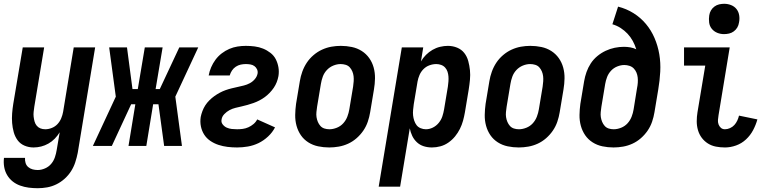

<svg xmlns="http://www.w3.org/2000/svg" viewBox="-31 -770 4051 1013"><path d="M168 223Q144 223 120.5 220Q97 217 75 209Q53 201 35.5 187Q18 173 6.5 153.5Q-5 134 -9 110.5Q-13 87 -10 63H101Q100 77 104 90Q108 103 118 111.5Q128 120 141 123.5Q154 127 168 127Q187 127 206.5 118.5Q226 110 239 94.5Q252 79 258.5 60Q265 41 268 22L284 -72Q273 -54 258 -38.5Q243 -23 224.5 -12.5Q206 -2 186 3Q166 8 146 8Q121 8 98.5 -1.5Q76 -11 62 -30Q48 -49 41.5 -72.5Q35 -96 33 -121Q31 -146 33 -171.5Q35 -197 39 -222L89 -520H202L150 -207Q148 -193 146.5 -180Q145 -167 146.5 -154Q148 -141 151.5 -128.5Q155 -116 163 -106.5Q171 -97 182.5 -92.5Q194 -88 208 -88Q225 -88 242.5 -95Q260 -102 272.5 -115.5Q285 -129 292 -146Q299 -163 302 -180L358 -520H471L379 37Q374 62 366 86.5Q358 111 344 133Q330 155 310 173Q290 191 266.5 202.5Q243 214 218 218.5Q193 223 168 223Z M929 0H835L805 -220H777L741 0H647L683 -220H661L559 0H459L580 -260L545 -520H639L668 -300H696L733 -520H827L790 -300H812L915 -520H1015L894 -260Z M1220 8Q1194 8 1169.5 5Q1145 2 1122 -5.5Q1099 -13 1079 -26.5Q1059 -40 1046.5 -59.5Q1034 -79 1029 -103Q1024 -127 1028 -153Q1031 -168 1037 -184Q1043 -200 1052 -214Q1061 -228 1073.5 -240.5Q1086 -253 1100 -263Q1114 -273 1129 -281Q1144 -289 1159.5 -294.5Q1175 -300 1191.5 -304Q1208 -308 1224 -311.5Q1240 -315 1256 -319Q1272 -323 1287 -331Q1302 -339 1313.5 -352.5Q1325 -366 1328 -382Q1330 -394 1325 -404.5Q1320 -415 1311 -421.5Q1302 -428 1290 -430Q1278 -432 1266 -432Q1252 -432 1238.5 -429Q1225 -426 1213 -418Q1201 -410 1193 -398Q1185 -386 1181 -372H1070Q1074 -394 1083 -415Q1092 -436 1106 -455Q1120 -474 1139 -488.5Q1158 -503 1179 -512Q1200 -521 1222 -524.5Q1244 -528 1266 -528Q1290 -528 1313 -525Q1336 -522 1357 -513.5Q1378 -505 1396 -491Q1414 -477 1424 -457.5Q1434 -438 1438 -415Q1442 -392 1438 -368Q1435 -352 1429 -336.5Q1423 -321 1413.5 -307Q1404 -293 1392 -280.5Q1380 -268 1366.5 -258Q1353 -248 1337.5 -240Q1322 -232 1306.5 -226.5Q1291 -221 1275 -216.5Q1259 -212 1243.5 -208.5Q1228 -205 1211.5 -201Q1195 -197 1180 -189Q1165 -181 1152.5 -168Q1140 -155 1138 -139Q1135 -125 1144 -113.5Q1153 -102 1165.5 -96.5Q1178 -91 1192 -89.5Q1206 -88 1220 -88Q1235 -88 1250 -90Q1265 -92 1279.5 -98.5Q1294 -105 1306.5 -115.5Q1319 -126 1326 -140L1420 -98Q1407 -72 1383.5 -50Q1360 -28 1333 -15Q1306 -2 1277 3Q1248 8 1220 8Z M1706 8Q1676 8 1647.5 2Q1619 -4 1595.5 -19Q1572 -34 1556.5 -56.5Q1541 -79 1533.5 -106.5Q1526 -134 1526.5 -163.5Q1527 -193 1531 -222L1551 -342Q1555 -367 1564 -392Q1573 -417 1587.5 -439Q1602 -461 1623 -479Q1644 -497 1668 -508Q1692 -519 1717 -523.5Q1742 -528 1767 -528Q1797 -528 1825.5 -522Q1854 -516 1877.5 -501Q1901 -486 1917 -463.5Q1933 -441 1940.5 -413.5Q1948 -386 1947.5 -356.5Q1947 -327 1942 -298L1922 -178Q1918 -153 1909.5 -128Q1901 -103 1886 -81Q1871 -59 1850.5 -41Q1830 -23 1806 -12Q1782 -1 1756.5 3.5Q1731 8 1706 8ZM1707 -88Q1726 -88 1746 -96Q1766 -104 1780 -119.5Q1794 -135 1801.5 -154.5Q1809 -174 1812 -193L1832 -313Q1834 -327 1835 -341Q1836 -355 1834.5 -368Q1833 -381 1828 -393Q1823 -405 1814.5 -414.5Q1806 -424 1793 -428Q1780 -432 1766 -432Q1747 -432 1727.5 -424Q1708 -416 1693.5 -400.5Q1679 -385 1672 -365.5Q1665 -346 1662 -327L1642 -207Q1640 -193 1638.5 -179Q1637 -165 1639 -152Q1641 -139 1646 -127Q1651 -115 1659.5 -105.5Q1668 -96 1680.5 -92Q1693 -88 1707 -88Z M1967 215 2089 -520H2202L2190 -446Q2201 -465 2216.5 -480.5Q2232 -496 2251 -507Q2270 -518 2291 -523Q2312 -528 2332 -528Q2358 -528 2381 -518.5Q2404 -509 2418.5 -490.5Q2433 -472 2439.5 -448Q2446 -424 2448.5 -399.5Q2451 -375 2448.5 -349Q2446 -323 2442 -298L2422 -178Q2418 -155 2412 -133Q2406 -111 2395.5 -90Q2385 -69 2370 -50.5Q2355 -32 2335 -18Q2315 -4 2292.5 2Q2270 8 2248 8Q2225 8 2204.5 1.5Q2184 -5 2168.5 -19.5Q2153 -34 2144 -53Q2135 -72 2131 -93L2080 215ZM2216 -88Q2235 -88 2253 -97Q2271 -106 2284 -122Q2297 -138 2303 -156.5Q2309 -175 2312 -193L2332 -313Q2334 -327 2335 -340.5Q2336 -354 2335 -367Q2334 -380 2330 -392Q2326 -404 2317.5 -413.5Q2309 -423 2296.5 -427.5Q2284 -432 2271 -432Q2253 -432 2235 -425.5Q2217 -419 2203.5 -405.5Q2190 -392 2182.5 -374.5Q2175 -357 2172 -340L2152 -220Q2150 -205 2148.5 -190Q2147 -175 2148.5 -161Q2150 -147 2154.5 -133.5Q2159 -120 2167 -109.5Q2175 -99 2188.5 -93.5Q2202 -88 2216 -88Z M2706 8Q2676 8 2647.5 2Q2619 -4 2595.5 -19Q2572 -34 2556.5 -56.5Q2541 -79 2533.5 -106.5Q2526 -134 2526.5 -163.5Q2527 -193 2531 -222L2551 -342Q2555 -367 2564 -392Q2573 -417 2587.5 -439Q2602 -461 2623 -479Q2644 -497 2668 -508Q2692 -519 2717 -523.5Q2742 -528 2767 -528Q2797 -528 2825.5 -522Q2854 -516 2877.5 -501Q2901 -486 2917 -463.5Q2933 -441 2940.5 -413.5Q2948 -386 2947.5 -356.5Q2947 -327 2942 -298L2922 -178Q2918 -153 2909.5 -128Q2901 -103 2886 -81Q2871 -59 2850.5 -41Q2830 -23 2806 -12Q2782 -1 2756.5 3.5Q2731 8 2706 8ZM2707 -88Q2726 -88 2746 -96Q2766 -104 2780 -119.5Q2794 -135 2801.5 -154.5Q2809 -174 2812 -193L2832 -313Q2834 -327 2835 -341Q2836 -355 2834.5 -368Q2833 -381 2828 -393Q2823 -405 2814.5 -414.5Q2806 -424 2793 -428Q2780 -432 2766 -432Q2747 -432 2727.5 -424Q2708 -416 2693.5 -400.5Q2679 -385 2672 -365.5Q2665 -346 2662 -327L2642 -207Q2640 -193 2638.5 -179Q2637 -165 2639 -152Q2641 -139 2646 -127Q2651 -115 2659.5 -105.5Q2668 -96 2680.5 -92Q2693 -88 2707 -88Z M3206 8Q3176 8 3147.5 2Q3119 -4 3095.5 -19Q3072 -34 3056.5 -56.5Q3041 -79 3033.5 -106.5Q3026 -134 3026.5 -163.5Q3027 -193 3031 -222L3051 -342Q3055 -366 3063.5 -390Q3072 -414 3086 -435.5Q3100 -457 3120.5 -474Q3141 -491 3164.5 -502Q3188 -513 3212.5 -518Q3237 -523 3261 -523Q3278 -523 3295 -520Q3312 -517 3326 -510Q3319 -533 3307.5 -554Q3296 -575 3280 -592Q3264 -609 3244 -622Q3224 -635 3200 -642L3230 -735Q3274 -724 3311.5 -700.5Q3349 -677 3377 -643.5Q3405 -610 3422.5 -569Q3440 -528 3447.5 -483.5Q3455 -439 3452.5 -392Q3450 -345 3442 -298L3422 -178Q3418 -153 3409.5 -128Q3401 -103 3386 -81Q3371 -59 3350.5 -41Q3330 -23 3306 -12Q3282 -1 3256.5 3.5Q3231 8 3206 8ZM3207 -88Q3226 -88 3246 -96Q3266 -104 3280 -119.5Q3294 -135 3301.5 -154.5Q3309 -174 3312 -193L3330 -305Q3333 -319 3334 -333.5Q3335 -348 3333.5 -361.5Q3332 -375 3327 -387Q3322 -399 3313 -408.5Q3304 -418 3290.5 -422.5Q3277 -427 3263 -427Q3245 -427 3226 -419.5Q3207 -412 3193 -397Q3179 -382 3172 -363.5Q3165 -345 3162 -327L3142 -207Q3140 -193 3138.5 -179Q3137 -165 3139 -152Q3141 -139 3146 -127Q3151 -115 3159.5 -105.5Q3168 -96 3180.5 -92Q3193 -88 3207 -88Z M3794 8Q3769 8 3746 3.5Q3723 -1 3704 -13Q3685 -25 3671.5 -43Q3658 -61 3651.5 -83.5Q3645 -106 3645 -130Q3645 -154 3649 -178L3690 -424H3578V-520H3819L3760 -162Q3758 -150 3757 -137.5Q3756 -125 3760 -114Q3764 -103 3772.5 -95.5Q3781 -88 3794 -88Q3807 -88 3820.5 -94Q3834 -100 3843.5 -110.5Q3853 -121 3859 -134Q3865 -147 3868 -160L3965 -140Q3957 -111 3942.5 -83.5Q3928 -56 3905 -34.5Q3882 -13 3852.5 -2.5Q3823 8 3794 8ZM3789 -590Q3770 -590 3753 -597Q3736 -604 3724.5 -618Q3713 -632 3710.5 -651Q3708 -670 3711 -689Q3713 -703 3720 -715Q3727 -727 3738.5 -735.5Q3750 -744 3763.5 -747Q3777 -750 3790 -750Q3809 -750 3826.5 -743Q3844 -736 3855 -722Q3866 -708 3869 -689Q3872 -670 3868 -651Q3866 -637 3859 -625Q3852 -613 3840.5 -604.5Q3829 -596 3815.5 -593Q3802 -590 3789 -590Z"/></svg>

Font: Iosevka Curly
Style: Bold Italic
Weight: 700
Italic angle: -9°
Monospace: yes
Designer: Belleve Invis
Foundry: Belleve Invis
Version: Version 22.1.2; ttfautohint (v1.8.4)